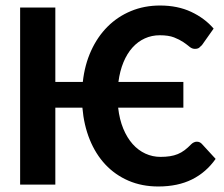

<svg xmlns="http://www.w3.org/2000/svg" viewBox="-20 -676 821 703"><path d="M700.7 -157.2Q711.4 -157.2 718.8 -149.4L769.5 -94.2Q734.9 -44.9 682.9 -19Q630.9 6.8 559.6 6.8Q499.5 6.8 450.4 -14.4Q401.4 -35.6 365.7 -73.7Q330.1 -111.8 308.6 -164.8Q287.1 -217.8 281.7 -281.7H182.6V0H53.7V-648.4H182.6V-376H283.2Q290 -438.5 313.5 -490Q336.9 -541.5 373.8 -578.4Q410.6 -615.2 459.5 -635.5Q508.3 -655.8 565.9 -655.8Q630.4 -655.8 679.9 -632.6Q729.5 -609.4 762.2 -571.3L719.7 -511.2Q714.8 -505.9 709.5 -501.5Q704.1 -497.1 693.4 -497.1Q683.1 -497.1 673.8 -504.9Q664.6 -512.7 650.9 -522Q637.2 -531.2 617.2 -539.1Q597.2 -546.9 564.9 -546.9Q535.6 -546.9 510.3 -535.4Q484.9 -523.9 465.1 -502Q445.3 -480 432.1 -448.2Q418.9 -416.5 413.6 -376H651.4V-281.7H412.6Q417.5 -238.3 431.4 -204.8Q445.3 -171.4 465.8 -148.4Q486.3 -125.5 512.5 -113.5Q538.6 -101.6 567.4 -101.6Q586.4 -101.6 602.1 -104Q617.7 -106.4 630.9 -111.8Q644 -117.2 656 -126.2Q668 -135.3 680.2 -147.9Q684.1 -151.9 689.5 -154.5Q694.8 -157.2 700.7 -157.2Z"/></svg>

Font: Carlito
Style: Bold
Weight: 700
Designer: Lukasz Dziedzic
Foundry: tyPoland Lukasz Dziedzic
Version: Version 1.104